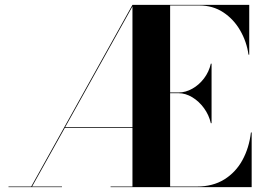

<svg xmlns="http://www.w3.org/2000/svg" viewBox="-20 -770 1085 790"><path d="M15 -2.5H108.5L525 -750H1005.5V-545H1002.5Q995 -598.5 968.2 -644.8Q941.5 -691 898.8 -719.2Q856 -747.5 800 -747.5H680V-389.5H715Q743.5 -389.5 771.2 -405Q799 -420.5 819.5 -447.5Q840 -474.5 847.5 -508H850.5V-263H847.5Q840 -296.5 819.5 -324.8Q799 -353 771.2 -369.8Q743.5 -386.5 715 -386.5H680V-2.5H790Q856 -2.5 903 -31.8Q950 -61 977.5 -111.2Q1005 -161.5 1012.5 -225H1015.5V0H435V-2.5H525V-243.5H246.5L112 -2.5H235V0H15ZM248 -246.5H525V-743.5Z"/></svg>

Font: Bodoni* 72pt
Style: Bold
Weight: 700
Version: Version 2.3